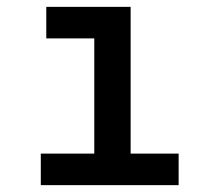

<svg xmlns="http://www.w3.org/2000/svg" viewBox="-20 -540 640 560"><path d="M99 0V-92H255V-428H115V-520H361V-92H501V0Z"/></svg>

Font: Iosevka Semibold Extended
Style: Regular
Weight: 600
Width: 7
Monospace: yes
Designer: Belleve Invis
Foundry: Belleve Invis
Version: Version 32.5.0; ttfautohint (v1.8.4)